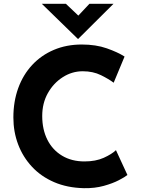

<svg xmlns="http://www.w3.org/2000/svg" viewBox="-20 -977 737 1005"><path d="M647 -61Q635 -51 602.5 -34Q570 -17 523 -4Q476 9 419 8Q332 6 263.5 -23.5Q195 -53 147.5 -104Q100 -155 75 -221Q50 -287 50 -362Q50 -446 75.5 -516Q101 -586 148.5 -637Q196 -688 262 -716Q328 -744 408 -744Q482 -744 539 -724Q596 -704 632 -681L575 -544Q550 -563 508.5 -583.5Q467 -604 413 -604Q357 -604 308.5 -573Q260 -542 230.5 -489.5Q201 -437 201 -370Q201 -299 228 -245.5Q255 -192 305 -162Q355 -132 422 -132Q481 -132 523 -151Q565 -170 587 -191ZM325 -957 403 -883 369 -873 448 -957H574L389 -773H388L199 -957Z"/></svg>

Font: Reem Kufi
Style: Regular
Weight: 400
Designer: Khaled Hosny
Version: Version 1.6